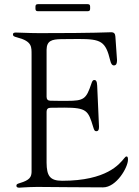

<svg xmlns="http://www.w3.org/2000/svg" viewBox="-20 -884 659 908"><path d="M501.4 -597.3C504.3 -585.6 508.9 -574.6 518.5 -574.6C531.2 -574.6 533.4 -586.3 533.4 -599.8C533 -607.2 528.4 -677.2 525.6 -711.6C524.5 -724.4 519.9 -731.5 505.7 -731.5C478 -731.5 444.6 -727.3 165.5 -727.3H164.8C104 -727.6 79.2 -730.1 54.7 -730.1C46.5 -730.1 41.2 -727.6 41.2 -721.6C41.2 -713.4 45.1 -711.3 62.5 -706.7C133.5 -688.2 128.9 -660.9 129.3 -625V-100.9C129.3 -99.8 129.3 -99.1 129.3 -98V-94.5V-70C128.2 -46.5 120 -32 74.6 -18.5C63.2 -14.9 57.5 -13.5 57.5 -5.7C57.5 -1.1 60.4 3.6 70.3 3.6C80.6 3.6 98.7 0.7 156.2 0C237.2 0.4 364.7 2.1 467.3 2.1C530.5 2.1 585.2 -92.3 585.2 -128.6C585.2 -138.1 584.2 -144.2 578.1 -144.2C575.3 -144.2 571.7 -141 567.5 -135.7C545.1 -108.3 484.7 -29.1 274.1 -29.1C215.2 -29.1 201 -53.3 200.3 -114.3V-355.8C200.3 -367.5 206.3 -373.9 218 -374.3C243.3 -375 276.3 -375 284.1 -375C391.3 -375 397.4 -360.1 420.5 -284.1C425.4 -267.8 427.6 -263.5 435.4 -263.5C446.7 -263.5 448.2 -273.4 448.2 -285.5C447.4 -305.4 440.3 -465.9 439.6 -478.7C438.9 -500.7 433.2 -505.7 426.1 -505.7C419 -505.7 416.2 -500.7 411.9 -487.9C387.8 -415.8 377.1 -407 296.9 -407C269.5 -407 241.1 -407 218 -407.7C206.3 -408 200.3 -414.4 200.3 -426.1V-648.8C201 -691.1 224.8 -698.2 269.2 -698.9C322.8 -699.6 334.9 -699.6 350.9 -699.6C458.1 -699.6 479.4 -688.9 501.4 -597.3ZM147.7 -842.3C148.1 -834.2 150.9 -831.3 159.1 -831H394.9C403.1 -831.3 405.9 -834.2 406.2 -842.3V-853C405.9 -861.2 403.1 -864 394.9 -864.3H159.1C150.9 -864 148.1 -861.2 147.7 -853Z"/></svg>

Font: Margiela Serif Light
Style: Regular
Weight: 300
Designer: Andreas Faust, Stefan Endress
Version: Version 1.002;FEAKit 1.0